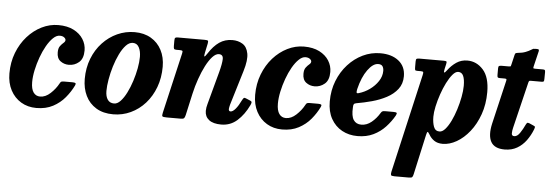

<svg xmlns="http://www.w3.org/2000/svg" viewBox="-58 -818 3555 1238"><g transform="rotate(5 1719.5 -199.0)"><path d="M466.5 -384Q466.5 -331 438.2 -307Q410 -283 373 -283Q342 -283 318.2 -301Q294.5 -319 295 -357.5Q295 -384 305.8 -398.2Q316.5 -412.5 327.2 -421.2Q338 -430 338 -440Q338 -449 327.5 -457Q317 -465 299 -465Q278 -465 256.2 -444.2Q234.5 -423.5 215 -389.2Q195.5 -355 180.5 -313.5Q165.5 -272 156.5 -229.8Q147.5 -187.5 147.5 -151.5Q147.5 -107 163.2 -85Q179 -63 206.5 -63Q241 -63 273 -92.5Q305 -122 324.5 -158Q328.5 -166 333 -169.5Q337.5 -173 351 -173H406Q421.5 -173 426 -169.2Q430.5 -165.5 425 -154Q405 -112.5 373.2 -74.2Q341.5 -36 295.8 -11.8Q250 12.5 188.5 12.5Q132.5 12.5 89.2 -13.5Q46 -39.5 21.2 -86.2Q-3.5 -133 -3.5 -195Q-3.5 -267 20.2 -328.5Q44 -390 84.8 -435.8Q125.5 -481.5 177 -507Q228.5 -532.5 284 -532.5Q342.5 -532.5 383.2 -511.8Q424 -491 445.2 -457.2Q466.5 -423.5 466.5 -384Z M483.5 -201.5Q483.5 -273 507 -333.2Q530.5 -393.5 571.8 -437.5Q613 -481.5 666.2 -505.8Q719.5 -530 778.5 -530Q839.5 -530 884.2 -503.8Q929 -477.5 953.2 -431Q977.5 -384.5 977.5 -323.5Q977.5 -251.5 954.8 -190.5Q932 -129.5 891.8 -84.5Q851.5 -39.5 798.5 -14.8Q745.5 10 685.5 10Q620.5 10 575.2 -17.5Q530 -45 506.8 -92.8Q483.5 -140.5 483.5 -201.5ZM629.5 -136.5Q629.5 -100.5 643.8 -80.2Q658 -60 685.5 -60Q707 -60 727.2 -81.8Q747.5 -103.5 765.2 -138.8Q783 -174 796.5 -216Q810 -258 817.8 -299.5Q825.5 -341 825.5 -374Q825.5 -410.5 812.5 -435.2Q799.5 -460 772.5 -460Q749 -460 727.8 -437.2Q706.5 -414.5 688.5 -377.5Q670.5 -340.5 657.2 -297Q644 -253.5 636.8 -211.2Q629.5 -169 629.5 -136.5Z M1060 -520H1230.5Q1249.5 -520 1253 -516.2Q1256.5 -512.5 1253.5 -497L1241 -438Q1236 -414 1239.8 -413Q1243.5 -412 1257.5 -433.5Q1289.5 -483.5 1326.2 -508.8Q1363 -534 1410.5 -534Q1448 -534 1476.5 -516.5Q1505 -499 1513.2 -456.8Q1521.5 -414.5 1499 -341L1431.5 -118Q1429.5 -111.5 1427.8 -102Q1426 -92.5 1426 -89Q1426 -74.5 1438 -74.5Q1452.5 -74.5 1470.2 -95.5Q1488 -116.5 1505.5 -153Q1511.5 -164 1515.5 -167.8Q1519.5 -171.5 1529 -167.5L1557.5 -155.5Q1567.5 -151 1568.2 -146Q1569 -141 1563 -127Q1532.5 -63 1488.5 -24Q1444.5 15 1385.5 15Q1333 15 1306 -6.2Q1279 -27.5 1279 -64.5Q1279 -74.5 1281 -86.8Q1283 -99 1286 -108.5L1343 -320Q1358 -376 1358.8 -406Q1359.5 -436 1331.5 -436Q1311.5 -436 1290 -412.8Q1268.5 -389.5 1248.5 -350.8Q1228.5 -312 1211.8 -264.2Q1195 -216.5 1184 -167.5L1152.5 -26Q1149 -11.5 1144.2 -5.8Q1139.5 0 1121.5 0H1032Q1007.5 0 1003.5 -4.8Q999.5 -9.5 1004 -28.5L1094.5 -419Q1098 -433.5 1094.5 -436.8Q1091 -440 1077 -440H1056.5Q1043.5 -440 1040.5 -445Q1037.5 -450 1037.5 -464V-497Q1037.5 -512.5 1041.5 -516.2Q1045.5 -520 1060 -520Z M2057 -384Q2057 -331 2028.8 -307Q2000.5 -283 1963.5 -283Q1932.5 -283 1908.8 -301Q1885 -319 1885.5 -357.5Q1885.5 -384 1896.2 -398.2Q1907 -412.5 1917.8 -421.2Q1928.5 -430 1928.5 -440Q1928.5 -449 1918 -457Q1907.5 -465 1889.5 -465Q1868.5 -465 1846.8 -444.2Q1825 -423.5 1805.5 -389.2Q1786 -355 1771 -313.5Q1756 -272 1747 -229.8Q1738 -187.5 1738 -151.5Q1738 -107 1753.8 -85Q1769.5 -63 1797 -63Q1831.5 -63 1863.5 -92.5Q1895.5 -122 1915 -158Q1919 -166 1923.5 -169.5Q1928 -173 1941.5 -173H1996.5Q2012 -173 2016.5 -169.2Q2021 -165.5 2015.5 -154Q1995.5 -112.5 1963.8 -74.2Q1932 -36 1886.2 -11.8Q1840.5 12.5 1779 12.5Q1723 12.5 1679.8 -13.5Q1636.5 -39.5 1611.8 -86.2Q1587 -133 1587 -195Q1587 -267 1610.8 -328.5Q1634.5 -390 1675.2 -435.8Q1716 -481.5 1767.5 -507Q1819 -532.5 1874.5 -532.5Q1933 -532.5 1973.8 -511.8Q2014.5 -491 2035.8 -457.2Q2057 -423.5 2057 -384Z M2070 -195Q2070 -266.5 2094 -327.8Q2118 -389 2159.8 -435Q2201.5 -481 2255.2 -506.8Q2309 -532.5 2369 -532.5Q2442.5 -532.5 2487.2 -496.8Q2532 -461 2532 -397.5Q2532 -348.5 2505.2 -314Q2478.5 -279.5 2435 -256.5Q2391.5 -233.5 2340.8 -219.8Q2290 -206 2242 -198Q2230 -196 2226 -190.2Q2222 -184.5 2222 -169Q2218.5 -113.5 2235 -88.2Q2251.5 -63 2285.5 -63Q2320.5 -63 2351 -87.8Q2381.5 -112.5 2404 -150Q2408.5 -157.5 2413.8 -160.2Q2419 -163 2432 -163H2484Q2502 -163 2505.8 -158.8Q2509.5 -154.5 2502 -140.5Q2479.5 -101 2447 -66Q2414.5 -31 2369.8 -9.2Q2325 12.5 2267 12.5Q2211 12.5 2166.5 -12Q2122 -36.5 2096 -82.8Q2070 -129 2070 -195ZM2252.5 -264.5Q2289 -275 2321.8 -298.5Q2354.5 -322 2375.5 -353.8Q2396.5 -385.5 2396.5 -420.5Q2396.5 -438.5 2388.8 -450.2Q2381 -462 2361 -462Q2327 -462 2292.8 -415Q2258.5 -368 2239.5 -289.5Q2236 -273.5 2237.5 -266.8Q2239 -260 2252.5 -264.5Z M2622 -520H2779Q2793.5 -520 2796.8 -517Q2800 -514 2797 -500.5L2789.5 -467.5Q2780.5 -426 2805.5 -460Q2830 -493 2861 -513.8Q2892 -534.5 2931.5 -534.5Q2991.5 -534.5 3034 -486.8Q3076.5 -439 3076.5 -342Q3076.5 -263.5 3053.2 -198.2Q3030 -133 2992 -85.2Q2954 -37.5 2908.5 -11.5Q2863 14.5 2818.5 14.5Q2785.5 14.5 2764 0Q2742.5 -14.5 2729.5 -37.5Q2719.5 -54.5 2715.5 -53.5Q2711.5 -52.5 2707 -32L2650 225.5Q2647 240 2642.2 245Q2637.5 250 2621.5 250H2528Q2507.5 250 2505 244Q2502.5 238 2505.5 222.5L2652 -416Q2655 -429 2654 -434.5Q2653 -440 2638 -440H2616Q2603.5 -440 2601.2 -444.2Q2599 -448.5 2599 -463V-499Q2599 -513.5 2603.8 -516.8Q2608.5 -520 2622 -520ZM2744 -154.5Q2744 -117 2754 -90Q2764 -63 2791.5 -63Q2810 -63 2828.5 -84Q2847 -105 2863.8 -139.5Q2880.5 -174 2893.5 -215.2Q2906.5 -256.5 2914.2 -297.2Q2922 -338 2922 -370.5Q2922 -412 2912 -434.2Q2902 -456.5 2879 -456.5Q2861.5 -456.5 2842.8 -434.5Q2824 -412.5 2806.2 -377.2Q2788.5 -342 2774.5 -301Q2760.5 -260 2752.2 -221.2Q2744 -182.5 2744 -154.5Z M3153.5 -520H3200Q3212 -520 3213.2 -523.2Q3214.5 -526.5 3216.5 -535.5L3231 -597Q3233.5 -606.5 3236.8 -608.5Q3240 -610.5 3250 -612Q3280 -614.5 3300.8 -622.8Q3321.5 -631 3333 -638.5Q3343.5 -645.5 3347.5 -646.8Q3351.5 -648 3366 -648Q3378.5 -648 3382.2 -645.8Q3386 -643.5 3384 -634L3360.5 -536Q3358 -526 3359 -523Q3360 -520 3371.5 -520H3419Q3429.5 -520 3433 -517.5Q3436.5 -515 3436.5 -503.5L3436 -460.5Q3436 -446.5 3433 -443.2Q3430 -440 3416.5 -440H3350Q3341 -440 3338.8 -437Q3336.5 -434 3334.5 -426L3262.5 -128.5Q3257.5 -108.5 3257.5 -91.8Q3257.5 -75 3274.5 -75Q3294 -75 3311.2 -100.8Q3328.5 -126.5 3340.5 -153Q3344.5 -161.5 3348.8 -166.2Q3353 -171 3364 -166.5L3391 -154.5Q3401.5 -150.5 3402.2 -146.2Q3403 -142 3398 -129Q3383 -90.5 3358.8 -57.2Q3334.5 -24 3300 -4Q3265.5 16 3220 16Q3153.5 16 3130.8 -25.2Q3108 -66.5 3125.5 -143.5L3191 -422.5Q3193.5 -431.5 3192.5 -435.8Q3191.5 -440 3179.5 -440H3149.5Q3139.5 -440 3136 -443.2Q3132.5 -446.5 3132.5 -458.5V-501.5Q3132.5 -513.5 3137.2 -516.8Q3142 -520 3153.5 -520Z"/></g></svg>

Font: Besley* Narrow
Style: Bold Italic
Weight: 700
Width: 4
Italic angle: -13°
Designer: Owen Earl
Foundry: indestructible type*
Version: Version 3.000; ttfautohint (v1.8.3)